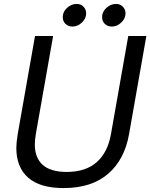

<svg xmlns="http://www.w3.org/2000/svg" viewBox="-20 -946 764 976"><path d="M63 -194Q63 -220 70 -264L158 -763H250L162 -264Q157 -234 157 -212Q157 -144 197 -108Q237 -72 319 -72Q416 -72 472 -122Q528 -172 544 -264L632 -763H724L636 -264Q613 -134 529 -62Q445 10 304 10Q183 10 123 -43Q63 -96 63 -194ZM299 -859Q299 -886 321 -906Q343 -926 370 -926Q391 -926 404.5 -912Q418 -898 418 -878Q418 -852 396.5 -831.5Q375 -811 349 -811Q327 -811 313 -824.5Q299 -838 299 -859ZM499 -859Q499 -886 521 -906Q543 -926 570 -926Q591 -926 604.5 -912Q618 -898 618 -878Q618 -852 596.5 -831.5Q575 -811 549 -811Q527 -811 513 -824.5Q499 -838 499 -859Z"/></svg>

Font: Open Sauce One
Style: Italic
Weight: 400
Italic angle: -10°
Designer: Alfredo Marco Pradil
Foundry: Creative Sauce Fz LLC
Version: Version 1.477